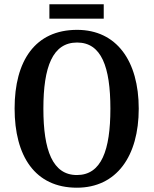

<svg xmlns="http://www.w3.org/2000/svg" viewBox="-20 -864 715 894"><path d="M210 -777H463V-844H210ZM338 10C523 10 626 -137 626 -358C626 -580 523 -725 339 -725C143 -725 48 -580 48 -359C48 -137 143 10 338 10ZM338 -49C225 -49 182 -164 182 -358C182 -553 225 -666 339 -666C452 -666 494 -553 494 -358C494 -164 452 -49 338 -49Z"/></svg>

Font: Noto Serif Bengali Condensed
Style: Regular
Weight: 400
Width: 3
Designer: Juan Bruce, Universal Thirst, Indian Type Foundry and the Monotype Design Team.
Foundry: Monotype Imaging Inc.
Version: Version 2.003